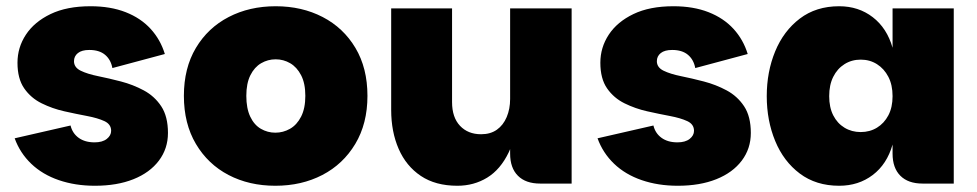

<svg xmlns="http://www.w3.org/2000/svg" viewBox="-20 -588 3131 615"><path d="M284 7Q221 7 168.5 -11Q116 -29 80 -63.5Q44 -98 27 -145L206 -186Q212 -161 232 -146.5Q252 -132 283 -132Q308 -132 322 -143Q336 -154 336 -169Q336 -190 314.5 -200Q293 -210 258.5 -216.5Q224 -223 186 -231.5Q148 -240 113.5 -257Q79 -274 57.5 -305Q36 -336 36 -387Q36 -436 63 -477Q90 -518 142 -543Q194 -568 270 -568Q334 -568 382.5 -549Q431 -530 462.5 -495.5Q494 -461 508 -415L340 -370Q335 -397 316.5 -412.5Q298 -428 266 -428Q242 -428 229.5 -418Q217 -408 217 -392Q217 -372 238.5 -361.5Q260 -351 294.5 -344Q329 -337 367.5 -327Q406 -317 440.5 -298.5Q475 -280 496.5 -247.5Q518 -215 518 -162Q518 -112 489 -73.5Q460 -35 407.5 -14Q355 7 284 7Z M862 7Q778 7 712 -27.5Q646 -62 607.5 -127Q569 -192 569 -281Q569 -370 607.5 -434.5Q646 -499 712.5 -533.5Q779 -568 863 -568Q947 -568 1013.5 -533.5Q1080 -499 1118.5 -434.5Q1157 -370 1157 -281Q1157 -192 1118 -127Q1079 -62 1012.5 -27.5Q946 7 862 7ZM862 -163Q887 -163 909 -175.5Q931 -188 944.5 -214.5Q958 -241 958 -281Q958 -321 944.5 -347Q931 -373 909.5 -385.5Q888 -398 863 -398Q838 -398 816.5 -385.5Q795 -373 782 -347Q769 -321 769 -281Q769 -241 781.5 -214.5Q794 -188 815.5 -175.5Q837 -163 862 -163Z M1614 -96V-561H1811V0H1710Q1664 0 1639 -25Q1614 -50 1614 -96ZM1445 7Q1375 7 1328 -24.5Q1281 -56 1257 -111Q1233 -166 1233 -236V-561H1428V-261Q1428 -212 1453.5 -185Q1479 -158 1521 -158Q1551 -158 1571.5 -172.5Q1592 -187 1603 -213Q1614 -239 1614 -271L1639 -242Q1636 -155 1609.5 -100Q1583 -45 1540.5 -19Q1498 7 1445 7Z M2151 7Q2088 7 2035.5 -11Q1983 -29 1947 -63.5Q1911 -98 1894 -145L2073 -186Q2079 -161 2099 -146.5Q2119 -132 2150 -132Q2175 -132 2189 -143Q2203 -154 2203 -169Q2203 -190 2181.5 -200Q2160 -210 2125.5 -216.5Q2091 -223 2053 -231.5Q2015 -240 1980.5 -257Q1946 -274 1924.5 -305Q1903 -336 1903 -387Q1903 -436 1930 -477Q1957 -518 2009 -543Q2061 -568 2137 -568Q2201 -568 2249.5 -549Q2298 -530 2329.5 -495.5Q2361 -461 2375 -415L2207 -370Q2202 -397 2183.5 -412.5Q2165 -428 2133 -428Q2109 -428 2096.5 -418Q2084 -408 2084 -392Q2084 -372 2105.5 -361.5Q2127 -351 2161.5 -344Q2196 -337 2234.5 -327Q2273 -317 2307.5 -298.5Q2342 -280 2363.5 -247.5Q2385 -215 2385 -162Q2385 -112 2356 -73.5Q2327 -35 2274.5 -14Q2222 7 2151 7Z M2668 7Q2594 7 2542 -32Q2490 -71 2463 -136.5Q2436 -202 2436 -280Q2436 -358 2463 -423.5Q2490 -489 2542 -528.5Q2594 -568 2668 -568Q2730 -568 2775.5 -533Q2821 -498 2839 -435V-561H3035V0H2935Q2889 0 2864 -25Q2839 -50 2839 -96V-125Q2821 -62 2775.5 -27.5Q2730 7 2668 7ZM2737 -165Q2766 -165 2789 -179Q2812 -193 2825.5 -218.5Q2839 -244 2839 -280Q2839 -316 2825.5 -342Q2812 -368 2789 -382.5Q2766 -397 2737 -397Q2708 -397 2685 -382.5Q2662 -368 2649 -342Q2636 -316 2636 -280Q2636 -244 2649 -218.5Q2662 -193 2685 -179Q2708 -165 2737 -165Z"/></svg>

Font: Parkinsans ExtraBold
Style: Regular
Weight: 800
Designer: Red Stone, Indian Type Foundry
Foundry: Indian Type Foundry
Version: Version 1.000